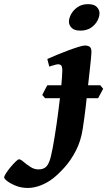

<svg xmlns="http://www.w3.org/2000/svg" viewBox="-206 -681 527 945"><path d="M283.7 -616.2Q283.7 -598.1 272.9 -578.1Q262.2 -558.1 241.2 -544.2Q220.2 -530.3 189.5 -530.3Q159.7 -530.3 146.5 -543.9Q133.3 -557.6 133.3 -574.2Q133.3 -591.8 144.3 -611.8Q155.3 -631.8 176.3 -646.2Q197.3 -660.6 227.5 -660.6Q257.3 -660.6 270.5 -646.7Q283.7 -632.8 283.7 -616.2ZM244.1 -424.8Q244.1 -417 241.7 -392.1Q239.3 -367.2 235.8 -335.7Q232.4 -304.2 229 -275.4Q225.6 -246.6 224.1 -231Q220.7 -197.3 215.6 -152.6Q210.4 -107.9 201.2 -46.9Q191.9 14.2 167.2 61.3Q142.6 108.4 112.1 142.3Q81.5 176.3 54.7 197.3Q27.8 218.3 -5.1 231.2Q-38.1 244.1 -69.8 244.1Q-100.1 244.1 -126.5 233.9Q-152.8 223.6 -169.2 211.2Q-185.5 198.7 -185.5 192.4Q-185.5 186 -176.3 171.6Q-167 157.2 -153.8 141.4Q-140.6 125.5 -128.9 114.3Q-117.2 103 -112.3 103Q-104.5 103 -90.1 115.5Q-75.7 127.9 -56.6 140.4Q-37.6 152.8 -16.6 152.8Q8.8 152.8 22.2 138.7Q35.6 124.5 44.2 90.1Q52.7 55.7 62.5 -5.4Q74.2 -77.6 81.3 -135Q88.4 -192.4 91.8 -220.2Q93.8 -236.3 95.7 -258.5Q97.7 -280.8 99.1 -301.3Q100.6 -321.8 100.6 -332Q100.6 -354.5 94.7 -359.6Q88.9 -364.7 80.6 -364.7Q75.2 -364.7 64.5 -361.8Q53.7 -358.9 45.2 -356Q36.6 -353 36.6 -353L26.9 -390.6Q47.4 -399.9 75 -411.4Q102.5 -422.9 130.4 -433.1Q158.2 -443.4 180.4 -450.2Q202.6 -457 211.9 -457Q225.6 -457 234.9 -451.2Q244.1 -445.3 244.1 -424.8ZM301.8 -244.1 276.9 -197.8H16.1L2 -213.4Q5.4 -221.2 13.9 -237.3Q22.5 -253.4 26.9 -261.2H287.6Z"/></svg>

Font: Gentium Book Plus
Style: Bold Italic
Weight: 700
Italic angle: -8°
Designer: Victor Gaultney, Annie Olsen, Iska Routamaa, Becca Hirsbrunner
Foundry: SIL International
Version: Version 6.101